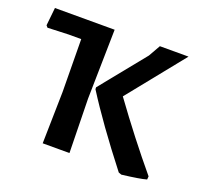

<svg xmlns="http://www.w3.org/2000/svg" viewBox="-93 -563 709 674"><g transform="rotate(20 261.5 -226.0)"><path d="M423 9 412 5Q302 -136 235 -242V-249L371 -417L396 -461H503L334 -251Q424 -127 515 -18L514 -6Q490 1 423 9ZM126 0 130 -193 128 -390H81L3 -387L-3 -394L4 -461H227L222 -202L226 0Z"/></g></svg>

Font: Alegreya Sans Medium
Style: Regular
Weight: 500
Designer: Juan Pablo del Peral
Foundry: Huerta Tipografica
Version: Version 2.007